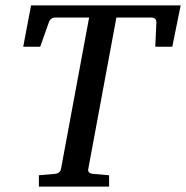

<svg xmlns="http://www.w3.org/2000/svg" viewBox="-20 -691 689 711"><path d="M649 -671 618 -518H555L559 -606Q560 -626 540 -626H411L307 -66Q305 -58 309.5 -53Q314 -48 327 -47L384 -42V0H124V-42L182 -47Q203 -49 206 -66L310 -626H185Q166 -626 160 -606L129 -518H66L95 -671Z"/></svg>

Font: Veleka
Style: Italic
Weight: 400
Italic angle: -12°
Designer: Stefan Peev, Context Ltd, 2016; SIL International, 1997-2014.
Foundry: Stefan Peev, Context Ltd, 2016
Version: Version 1.000